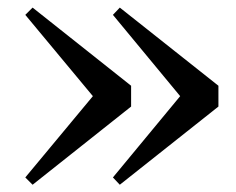

<svg xmlns="http://www.w3.org/2000/svg" viewBox="-20 -539 631 513"><path d="M300.1 -518.7 563.6 -309.9V-254.3L300.1 -45.4L281.7 -64.9L488.6 -315V-249.2L281.7 -499.3ZM67.1 -518.7 330.3 -309.9V-254.3L67.1 -45.4L47.6 -64.9L255.5 -315V-249.2L47.6 -499.3Z"/></svg>

Font: Early Summer Mincho VF
Style: Regular
Weight: 250
Designer: GuiWonder
Version: Version 1.002